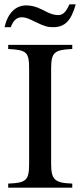

<svg xmlns="http://www.w3.org/2000/svg" viewBox="-20 -870 373 890"><path d="M315 0V-19C233 -22 217 -37 217 -112V-551C217 -627 231 -639 315 -643V-662H18V-643C103 -638 115 -630 115 -551V-112C115 -34 102 -22 18 -19V0ZM302 -850C285 -813 272 -800 249 -800C234 -800 215 -805 196 -815L172 -827C148 -839 124 -845 102 -845C52 -845 16 -809 1 -744H30C41 -775 58 -790 81 -790C93 -790 107 -786 122 -779L145 -768C186 -748 201 -744 226 -744C281 -744 310 -774 331 -850Z"/></svg>

Font: XITS Math
Style: Regular
Weight: 400
Designer: MicroPress Inc., with final additions and corrections provided by Coen Hoffman, Elsevier (retired)
Version: Version 1.302